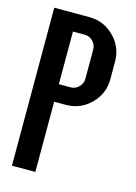

<svg xmlns="http://www.w3.org/2000/svg" viewBox="-104 -717 550 774"><g transform="rotate(15 171.0 -329.5)"><path d="M24.4 -659.2H170.9Q231.4 -659.2 274.4 -616.2Q317.4 -573.2 317.4 -512.7V-439.5Q317.4 -378.9 274.4 -335.9Q231.4 -293 170.9 -293H122.1V0H24.4ZM219.7 -537.1Q219.7 -557.1 205.3 -571.5Q190.9 -585.9 170.9 -585.9H122.1V-366.2H170.9Q190.9 -366.2 205.3 -380.6Q219.7 -395 219.7 -415Z"/></g></svg>

Font: Alegre Sans
Style: Regular
Weight: 400
Width: 3
Designer: GrandChaos9000
Version: Version 1.2.6 - August 1, 2014